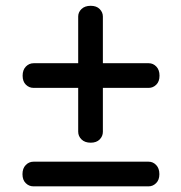

<svg xmlns="http://www.w3.org/2000/svg" viewBox="-20 -680 624 662"><path d="M58 -419Q58 -439 69.2 -450.5Q80.5 -462 96 -462H493Q508 -462 519 -450.5Q530 -439 530 -419Q530 -399 518.8 -388Q507.5 -377 493 -377H95.5Q80.5 -377 69.2 -388Q58 -399 58 -419ZM292.7 -188Q272.6 -188 261.1 -199.2Q249.6 -210.5 249.6 -226V-623Q249.6 -638 261.1 -649Q272.6 -660 292.7 -660Q312.7 -660 323.7 -648.8Q334.7 -637.5 334.7 -623V-225.5Q334.7 -210.5 323.7 -199.2Q312.7 -188 292.7 -188ZM57.5 -79.5Q57.5 -99.5 68.8 -111Q80 -122.5 95.5 -122.5H492.5Q507.5 -122.5 518.5 -111Q529.5 -99.5 529.5 -79.5Q529.5 -59.5 518.2 -48.5Q507 -37.5 492.5 -37.5H95Q80 -37.5 68.8 -48.5Q57.5 -59.5 57.5 -79.5Z"/></svg>

Font: Fraunces 9pt S050
Style: Bold
Weight: 700
Version: Version 1.000; ttfautohint (v1.8.3)